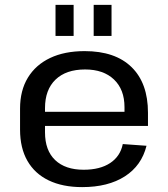

<svg xmlns="http://www.w3.org/2000/svg" viewBox="-20 -757 687 785"><path d="M316 8Q236 8 179 -19.5Q122 -47 92 -99.5Q62 -152 62 -227V-313Q62 -387 94 -439.5Q126 -492 185 -520Q244 -548 326 -548Q451 -548 518 -482.5Q585 -417 585 -296V-242H144V-300H505L489 -277V-319Q489 -391 446 -432Q403 -473 328 -473Q250 -473 207 -431.5Q164 -390 164 -315V-216Q164 -142 205.5 -102.5Q247 -63 322 -63Q389 -63 430.5 -90.5Q472 -118 482 -168L579 -161Q559 -80 490.5 -36Q422 8 316 8ZM281 -737V-610H207V-737ZM436 -737V-610H363V-737Z"/></svg>

Font: Pathway Extreme 28pt Medium
Style: Regular
Weight: 500
Designer: Eduardo Rodriguez Tunni
Foundry: Eduardo Rodriguez Tunni
Version: Version 1.001;gftools[0.9.26]